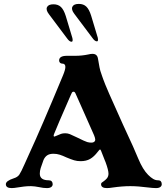

<svg xmlns="http://www.w3.org/2000/svg" viewBox="-20 -954 859 984"><path d="M10 -10Q10 -27 50 -40Q70 -46 79 -59Q88 -72 106 -113L128 -162Q190 -296 303 -568Q315 -597 315 -611Q315 -628 299 -628Q292 -628 287.5 -632.5Q283 -637 283 -644Q283 -668 323 -668H366Q400 -668 433 -675Q444 -678 454 -678Q478 -678 482 -654L490 -609Q492 -595 503 -565L509 -548Q521 -512 610 -316Q673 -181 689 -140Q712 -85 739 -58Q753 -44 765 -37Q777 -30 789 -30H791Q800 -30 804.5 -24.5Q809 -19 809 -10Q809 -1 801.5 4.5Q794 10 779 10Q770 10 760.5 9Q751 8 741 7Q687 0 648 0Q607 0 558 7Q540 10 528 10Q498 10 498 -10Q498 -15 501.5 -18Q505 -21 510 -24Q514 -27 519 -31Q524 -35 528 -40Q536 -50 536 -64Q536 -82 521 -123Q520 -127 518 -130L498 -181Q495 -188 493 -188Q490 -188 481 -176Q462 -151 442 -139.5Q422 -128 393 -128Q375 -128 360 -132.5Q345 -137 321 -147Q302 -156 286.5 -161Q271 -166 254 -166Q234 -166 222 -158Q210 -150 203 -134Q193 -107 188.5 -92.5Q184 -78 184 -64Q184 -30 230 -30Q240 -30 245 -24.5Q250 -19 250 -10Q250 -1 242.5 4.5Q235 10 220 10Q202 10 180 5Q170 3 159 1.5Q148 0 139 0Q119 0 103 2Q87 4 75 6Q51 10 40 10Q10 10 10 -10ZM461 -226Q469 -231 468 -240Q467 -249 462 -261L392 -419L367 -475Q363 -484 357 -484Q350 -484 347 -476L341 -463Q271 -303 257 -267Q252 -254 259 -254Q261 -254 269 -258Q284 -265 293 -268Q302 -271 314 -271Q327 -271 338 -266.5Q349 -262 376 -249L378 -248Q414 -230 427 -226Q438 -223 447.5 -223Q457 -223 461 -226ZM351 -759 317 -872Q307 -904 292.5 -918Q278 -932 254 -932Q228 -932 221 -917.5Q214 -903 231 -881L324 -757Q336 -740 347 -740Q351 -740 352 -745Q353 -750 351 -759ZM481 -761 447 -874Q437 -906 422.5 -920Q408 -934 384 -934Q358 -934 351 -919.5Q344 -905 361 -883L454 -759Q466 -742 477 -742Q481 -742 482 -747Q483 -752 481 -761Z"/></svg>

Font: Raigarh
Style: Regular
Weight: 400
Designer: jaikishan Patel
Foundry: MagicType
Version: Version 1.000;FEAKit 1.0